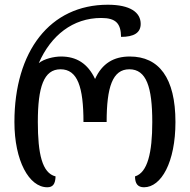

<svg xmlns="http://www.w3.org/2000/svg" viewBox="-20 -785 803 812"><path d="M180 7C203 7 214 -6 215 -39C158 -53 140 -135 140 -269C140 -417 165 -492 236 -492C308 -492 333 -417 333 -269H431C431 -417 456 -492 527 -492C599 -492 624 -417 624 -269C624 -139 604 -55 551 -39C551 -8 563 7 589 7C662 7 722 -99 722 -269C722 -456 652 -546 529 -546C461 -546 412 -517 382 -451C351 -517 303 -546 238 -546C208 -546 166 -536 144 -518C195 -635 288 -709 408 -709C471 -709 491 -685 492 -629C546 -629 575 -646 575 -684C575 -733 530 -765 436 -765C191 -765 41 -568 41 -269C41 -105 103 7 180 7Z"/></svg>

Font: Noto Serif Georgian ExtraCondensed Semi
Style: Regular
Weight: 600
Width: 3
Designer: Monotype Design Team
Foundry: Monotype Imaging Inc.
Version: Version 1.901